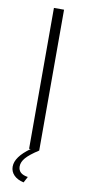

<svg xmlns="http://www.w3.org/2000/svg" viewBox="-98 -747 432 953"><g transform="rotate(10 118.5 -270.5)"><path d="M95 169Q63 162 45.5 144Q28 126 28 101Q28 52 101 0H93V-710H144V0Q99 29 80.5 50.5Q62 72 62 94Q62 132 111 139Z"/></g></svg>

Font: Raleway
Style: Light
Weight: 300
Designer: Matt McInerney, Pablo Impallari, Rodrigo Fuenzalida
Foundry: Matt McInerney, Pablo Impallari, Rodrigo Fuenzalida
Version: Version 3.000